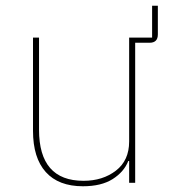

<svg xmlns="http://www.w3.org/2000/svg" viewBox="-20 -637 596 669"><path d="M530 -617V-517Q530 -488 501 -488H451V0H430V-76H427Q412 -38 372.5 -13Q333 12 269 12Q184 12 139.5 -37.5Q95 -87 95 -181V-506H116V-185Q116 -7 271 -7Q338 -7 384 -42.5Q430 -78 430 -144V-506H510V-617Z"/></svg>

Font: IBM Plex Sans Thin
Style: Regular
Weight: 100
Designer: Mike Abbink, Paul van der Laan, Pieter van Rosmalen
Foundry: Bold Monday
Version: Version 3.0